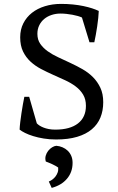

<svg xmlns="http://www.w3.org/2000/svg" viewBox="-20 -693 596 970"><path d="M166 -69.8Q170.9 -64.5 179.4 -58.8Q188 -53.2 199.7 -48.6Q211.4 -43.9 226.3 -41Q241.2 -38.1 259.3 -38.1Q333.5 -38.1 373.8 -69.3Q414.1 -100.6 414.1 -158.2Q414.1 -191.4 399.9 -215.1Q385.7 -238.8 362.3 -256.3Q338.9 -273.9 309.1 -287.6Q279.3 -301.3 248 -315.2Q216.8 -329.1 187 -344.7Q157.2 -360.4 133.8 -382.1Q110.4 -403.8 96.2 -433.3Q82 -462.9 82 -504.4Q82 -543.9 97.9 -575.2Q113.8 -606.4 141.4 -628.2Q168.9 -649.9 206.8 -661.6Q244.6 -673.3 288.6 -673.3Q319.8 -673.3 348.4 -670.4Q377 -667.5 401.4 -662.4Q425.8 -657.2 445.3 -650.9Q464.8 -644.5 479 -637.7Q478.5 -622.1 476.3 -601.3Q474.1 -580.6 470.9 -558.8Q467.8 -537.1 463.9 -516.4Q460 -495.6 456.5 -479.5H432.1L394 -604.5Q385.7 -608.4 373.3 -612.1Q360.8 -615.7 346.2 -618.4Q331.5 -621.1 315.9 -622.8Q300.3 -624.5 285.6 -624.5Q261.7 -624.5 240.5 -617.4Q219.2 -610.4 203.4 -597.2Q187.5 -584 178.2 -564.9Q168.9 -545.9 168.9 -522Q168.9 -492.7 183.3 -471.7Q197.8 -450.7 220.9 -434.1Q244.1 -417.5 274.2 -403.6Q304.2 -389.6 335.2 -375.2Q366.2 -360.8 396.2 -343.8Q426.3 -326.7 449.5 -303.5Q472.7 -280.3 487.1 -249.5Q501.5 -218.8 501.5 -176.8Q501.5 -133.8 487.3 -99.1Q473.1 -64.5 443.8 -39.8Q414.6 -15.1 369.6 -1.7Q324.7 11.7 263.2 11.7Q230 11.7 200.7 6.8Q171.4 2 147.7 -5.4Q124 -12.7 106.4 -21.5Q88.9 -30.3 79.1 -38.1Q79.6 -54.2 82.3 -76.2Q85 -98.1 88.4 -121.1Q91.8 -144 95.7 -166Q99.6 -188 103 -204.1H127.4ZM226.6 224.1Q235.4 220.7 244.1 214.4Q252.9 208 260 199Q267.1 189.9 271.2 178.5Q275.4 167 273.9 153.3Q268.6 149.4 260.7 145Q252.9 140.6 244.4 136.7Q235.8 132.8 227.3 129.2Q218.8 125.5 211.4 123Q207 107.9 210.9 94Q214.8 80.1 223.4 69.1Q231.9 58.1 243.2 51.3Q254.4 44.4 264.6 43.5Q280.8 44.9 295.4 51Q310.1 57.1 321.5 67.9Q333 78.6 339.8 94Q346.7 109.4 346.7 129.9Q346.7 176.3 318.8 209.5Q291 242.7 241.2 256.3Z"/></svg>

Font: PT Astra Serif
Style: Regular
Weight: 400
Designer: A.Korolkova, I. Chaeva
Foundry: ParaType Ltd
Version: Version 1.002